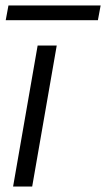

<svg xmlns="http://www.w3.org/2000/svg" viewBox="-20 -684 389 704"><path d="M28 0 118 -517H188L98 0ZM1 -610 11 -664H349L339 -610Z"/></svg>

Font: DM Sans 11pt Light
Style: Italic
Weight: 300
Italic angle: -10°
Version: Version 4.004;gftools[0.9.30]